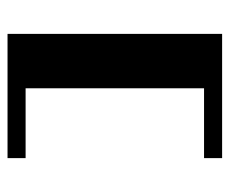

<svg xmlns="http://www.w3.org/2000/svg" viewBox="-70 -540 610 510"><g transform="rotate(90 235.0 -285.0)"><path d="M70 -570H400V-522H214.5V-48H400V0H70Z"/></g></svg>

Font: Facade Sud
Style: Regular
Weight: 100
Designer: Éléonore Fines
Foundry: Velvetyne Type Foundry
Version: Version 1.001;Glyphs 3.2 (3202)